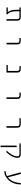

<svg xmlns="http://www.w3.org/2000/svg" viewBox="3110 -3672 781 7040"><g transform="rotate(90 3500.0 -151.5)"><path d="M736.3 1H680.7V-398.4Q680.7 -439.5 661.6 -457Q642.6 -474.6 595.7 -474.6H391.6V-388.7Q391.6 -101.6 502 -45.9V1H253.9V-47.9H424.8Q337.9 -130.9 336.9 -388.7V-474.6H253.9V-522.5H603.5Q736.3 -522.5 736.3 -402.3Z M1374 -474.6V-522.5H1474.6Q1606.4 -522.5 1607.4 -402.3V1H1548.8V-398.4Q1548.8 -439.5 1529.8 -457Q1510.7 -474.6 1464.8 -474.6Z M2580.1 -398.4Q2580.1 -439.5 2561.5 -457Q2543 -474.6 2496.1 -474.6H2405.3V-522.5H2505.9Q2638.7 -522.5 2638.7 -402.3V1H2363.3V-47.9H2580.1Z M3374 -474.6V-522.5H3474.6Q3606.4 -522.5 3607.4 -402.3V1H3548.8V-398.4Q3548.8 -439.5 3529.8 -457Q3510.7 -474.6 3464.8 -474.6Z M4312.5 -474.6V-522.5H4529.3Q4662.1 -522.5 4662.1 -402.3V1H4604.5V-398.4Q4604.5 -439.5 4585 -457Q4565.4 -474.6 4519.5 -474.6Z M5635.7 -522.5Q5767.6 -522.5 5767.6 -402.3Q5767.6 -217.8 5565.4 1H5499Q5711.9 -222.7 5711.9 -399.4Q5711.9 -439.5 5692.4 -457Q5672.9 -474.6 5627 -474.6H5237.3V-522.5ZM5319.3 218.8V-373H5374V218.8Z M6482.4 -50.8Q6571.3 -118.2 6628.9 -241.7Q6686.5 -365.2 6686.5 -522.5H6743.2Q6743.2 -390.6 6701.7 -277.3Q6660.2 -164.1 6592.8 -86.9Q6525.4 -9.8 6439 35.6Q6352.5 81.1 6257.8 81.1V31.2Q6354.5 31.2 6434.6 -16.6L6296.9 -522.5H6358.4Z"/></g></svg>

Font: Gen Shin Gothic Monospace Light
Style: Regular
Weight: 300
Designer: [Source Han Sans]
Ryoko NISHIZUKA  (kana & ideographs); Paul D. Hunt (Latin, Greek & Cyrillic); Wenlong ZHANG  (bopomofo
Version: Version 1.002.20150607